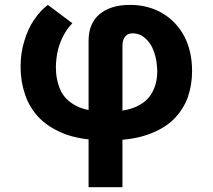

<svg xmlns="http://www.w3.org/2000/svg" viewBox="-20 -573 883 797"><path d="M347.7 204.1Q347.7 52.7 347.7 -404.3Q347.7 -475.6 393.6 -514.6Q440.4 -552.7 519.5 -552.7Q594.7 -552.7 653.3 -518.6Q711.9 -484.4 745.1 -421.9Q777.3 -360.4 777.3 -277.3Q777.3 -221.7 759.8 -169.9Q741.2 -118.2 700.2 -77.1Q659.2 -37.1 591.8 -13.7Q524.4 9.8 425.8 9.8Q324.2 9.8 254.9 -14.6Q186.5 -40 144.5 -82Q102.5 -125 84 -180.7Q65.4 -235.4 65.4 -294.9Q65.4 -353.5 81.1 -403.3Q95.7 -453.1 121.1 -490.2Q146.5 -528.3 178.7 -552.7Q211.9 -527.3 280.3 -476.6Q258.8 -454.1 244.1 -426.8Q229.5 -399.4 220.7 -366.2Q212.9 -334 211.9 -294.9Q211.9 -242.2 230.5 -200.2Q249 -158.2 295.9 -133.8Q342.8 -109.4 425.8 -109.4Q501 -109.4 546.9 -130.9Q592.8 -152.3 612.3 -190.4Q632.8 -227.5 632.8 -277.3Q631.8 -323.2 619.1 -358.4Q606.4 -394.5 583 -414.1Q560.5 -434.6 530.3 -434.6Q509.8 -434.6 499 -420.9Q488.3 -406.2 488.3 -382.8Q488.3 -187.5 488.3 204.1Q453.1 204.1 347.7 204.1Z"/></svg>

Font: DeepSea
Style: Bold
Weight: 700
Designer: Stem
Version: Version 3.019;git-0a5106e0b